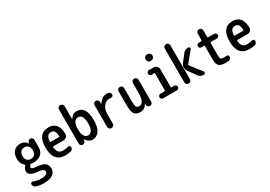

<svg xmlns="http://www.w3.org/2000/svg" viewBox="27 -1846 4447 3162"><g transform="rotate(-30 2250.0 -265.0)"><path d="M250 -444.3Q204.1 -444.3 177.7 -416Q151.4 -387.7 151.4 -335Q151.4 -280.3 177.2 -252Q203.1 -223.6 250 -223.6Q294.9 -223.6 320.8 -251.5Q346.7 -279.3 346.7 -332Q346.7 -383.8 319.8 -414.1Q293 -444.3 250 -444.3ZM230.5 141.6Q358.4 141.6 358.4 78.1Q358.4 48.8 329.1 33.7Q299.8 18.6 219.7 11.7Q71.3 -1 72.3 -89.8Q72.3 -130.9 111.3 -178.7Q118.2 -185.5 111.3 -194.3Q46.9 -246.1 46.9 -339.8Q46.9 -427.7 92.8 -479Q138.7 -530.3 216.8 -530.3Q301.8 -530.3 346.7 -459Q346.7 -457 348.6 -457Q349.6 -457 349.6 -458V-467.8Q350.6 -490.2 366.2 -504.9Q381.8 -519.5 404.3 -519.5Q425.8 -519.5 440.4 -504.4Q455.1 -489.3 455.1 -467.8V-335Q455.1 -245.1 402.3 -197.8Q349.6 -150.4 252 -150.4Q223.6 -150.4 203.1 -154.3Q194.3 -156.2 190.4 -144.5Q188.5 -140.6 183.6 -134.8Q170.9 -117.2 170.9 -108.4Q170.9 -90.8 189 -81.5Q207 -72.3 254.9 -68.4Q372.1 -59.6 417 -25.4Q461.9 8.8 461.9 82Q461.9 152.3 402.8 191.4Q343.8 230.5 230.5 230.5Q162.1 230.5 90.8 208Q69.3 201.2 57.1 182.6Q44.9 164.1 44.9 140.6Q44.9 125 59.1 116.2Q73.2 107.4 88.9 113.3Q164.1 141.6 230.5 141.6Z M757.8 -442.4Q710.9 -442.4 688 -414.6Q665 -386.7 660.2 -317.4Q660.2 -305.7 670.9 -304.7H828.1Q838.9 -304.7 838.9 -316.4Q835 -442.4 757.8 -442.4ZM772.5 9.8Q548.8 9.8 548.3 -260.3Q547.9 -530.3 757.8 -530.3Q844.7 -530.3 892.1 -476.1Q939.5 -421.9 946.3 -304.7Q948.2 -268.6 923.3 -244.1Q898.4 -219.7 861.3 -219.7H670.9Q666 -219.7 663.1 -215.8Q660.2 -211.9 661.1 -208Q668 -136.7 697.8 -107.4Q727.5 -78.1 785.2 -78.1Q825.2 -78.1 876 -93.8Q891.6 -98.6 905.8 -88.9Q919.9 -79.1 919.9 -61.5Q919.9 -40 906.7 -22.9Q893.6 -5.9 874 -2Q820.3 9.8 772.5 9.8Z M1162.1 -264.6V-254.9Q1162.1 -171.9 1189 -129.9Q1215.8 -87.9 1259.8 -87.9Q1303.7 -87.9 1330.6 -129.9Q1357.4 -171.9 1357.4 -259.8Q1357.4 -431.6 1259.8 -431.6Q1215.8 -431.6 1189 -389.2Q1162.1 -346.7 1162.1 -264.6ZM1106.4 0Q1085 0 1069.8 -15.6Q1054.7 -31.2 1054.7 -51.8V-696.3Q1054.7 -718.8 1070.3 -734.4Q1085.9 -750 1108.9 -750Q1131.8 -750 1147.5 -733.9Q1163.1 -717.8 1163.1 -696.3V-451.2Q1163.1 -450.2 1164.1 -450.2Q1166 -450.2 1166 -451.2Q1211.9 -530.3 1290 -530.3Q1464.8 -530.3 1464.8 -259.8Q1464.8 -126 1417 -58.1Q1369.1 9.8 1290 9.8Q1214.8 9.8 1163.1 -71.3Q1163.1 -72.3 1161.1 -72.3H1160.2L1159.2 -50.8Q1158.2 -28.3 1143.6 -14.2Q1128.9 0 1106.4 0Z M1597.7 -53.7V-466.8Q1597.7 -489.3 1612.8 -504.4Q1627.9 -519.5 1649.9 -519.5Q1671.9 -519.5 1687.5 -504.4Q1703.1 -489.3 1703.1 -466.8V-427.7H1704.1H1706.1Q1740.2 -482.4 1778.3 -506.3Q1816.4 -530.3 1868.2 -530.3Q1884.8 -530.3 1892.6 -529.3Q1912.1 -527.3 1925.3 -511.2Q1938.5 -495.1 1938.5 -473.6Q1938.5 -457 1924.3 -445.8Q1910.2 -434.6 1891.6 -436.5Q1883.8 -437.5 1868.2 -438.5Q1796.9 -438.5 1751.5 -381.8Q1706.1 -325.2 1706.1 -230.5V-53.7Q1706.1 -31.2 1689.9 -15.6Q1673.8 0 1651.9 0Q1629.9 0 1613.8 -16.1Q1597.7 -32.2 1597.7 -53.7Z M2198.2 9.8Q2121.1 9.8 2087.9 -34.2Q2054.7 -78.1 2054.7 -190.4V-466.8Q2054.7 -489.3 2070.3 -504.4Q2085.9 -519.5 2107.9 -519.5Q2129.9 -519.5 2145.5 -504.4Q2161.1 -489.3 2161.1 -466.8V-209Q2161.1 -131.8 2176.3 -107.9Q2191.4 -84 2233.4 -84Q2274.4 -84 2300.8 -132.3Q2327.1 -180.7 2327.1 -276.4V-465.8Q2327.1 -488.3 2342.8 -503.9Q2358.4 -519.5 2381.3 -519.5Q2404.3 -519.5 2419.4 -503.9Q2434.6 -488.3 2434.6 -465.8V-50.8Q2434.6 -29.3 2419.9 -14.6Q2405.3 0 2383.8 0Q2361.3 0 2346.7 -14.6Q2332 -29.3 2331.1 -50.8L2330.1 -71.3Q2330.1 -72.3 2329.1 -72.3Q2327.1 -72.3 2327.1 -71.3Q2281.2 9.8 2198.2 9.8Z M2630.9 0Q2613.3 0 2600.6 -13.2Q2587.9 -26.4 2587.9 -43.9Q2587.9 -61.5 2600.6 -74.7Q2613.3 -87.9 2630.9 -87.9H2710.9Q2721.7 -87.9 2721.7 -98.6V-420.9Q2721.7 -431.6 2710.9 -431.6H2661.1Q2643.6 -431.6 2630.9 -444.8Q2618.2 -458 2618.2 -476.1Q2618.2 -494.1 2630.4 -506.8Q2642.6 -519.5 2661.1 -519.5H2748Q2783.2 -519.5 2808.1 -494.6Q2833 -469.7 2833 -434.6V-98.6Q2833 -87.9 2843.8 -87.9H2893.6Q2911.1 -87.9 2924.8 -74.7Q2938.5 -61.5 2938.5 -43.9Q2938.5 -26.4 2925.3 -13.2Q2912.1 0 2893.6 0ZM2763.7 -759.8H2769.5Q2795.9 -759.8 2814.5 -741.7Q2833 -723.6 2833 -697.8Q2833 -671.9 2814.5 -653.3Q2795.9 -634.8 2769.5 -634.8H2763.7Q2737.3 -634.8 2719.7 -653.3Q2702.1 -671.9 2702.1 -697.8Q2702.1 -723.6 2719.7 -741.7Q2737.3 -759.8 2763.7 -759.8Z M3428.7 -470.7 3269.5 -279.3Q3261.7 -269.5 3268.6 -260.7L3430.7 -50.8Q3442.4 -35.2 3434.1 -17.6Q3425.8 0 3406.2 0Q3341.8 0 3304.7 -52.7L3201.2 -200.2Q3178.7 -231.4 3179.7 -269.5Q3180.7 -307.6 3204.1 -337.9L3304.7 -468.8Q3342.8 -519.5 3406.2 -519.5Q3424.8 -519.5 3432.6 -502Q3440.4 -484.4 3428.7 -470.7ZM3065.4 -53.7V-696.3Q3065.4 -718.8 3080.6 -734.4Q3095.7 -750 3118.7 -750Q3141.6 -750 3157.2 -733.9Q3172.9 -717.8 3172.9 -696.3V-53.7Q3172.9 -31.2 3157.2 -15.6Q3141.6 0 3118.7 0Q3095.7 0 3080.6 -16.1Q3065.4 -32.2 3065.4 -53.7Z M3599.6 -411.1Q3581.1 -411.1 3567.9 -423.8Q3554.7 -436.5 3554.7 -455.6Q3554.7 -474.6 3567.9 -487.3Q3581.1 -500 3599.6 -500H3646.5Q3658.2 -500 3658.2 -510.7V-635.7Q3658.2 -658.2 3674.3 -674.3Q3690.4 -690.4 3712.4 -690.4Q3734.4 -690.4 3750 -674.3Q3765.6 -658.2 3765.6 -635.7V-510.7Q3765.6 -500 3777.3 -500H3889.6Q3908.2 -500 3921.4 -487.3Q3934.6 -474.6 3934.6 -455.6Q3934.6 -436.5 3921.9 -423.8Q3909.2 -411.1 3889.6 -411.1H3777.3Q3766.6 -411.1 3765.6 -400.4V-169.9Q3765.6 -111.3 3778.8 -95.7Q3792 -80.1 3839.8 -80.1Q3862.3 -80.1 3880.9 -84Q3897.5 -86.9 3911.1 -77.6Q3924.8 -68.4 3924.8 -50.8Q3924.8 -29.3 3912.6 -13.7Q3900.4 2 3879.9 4.9Q3847.7 9.8 3820.3 9.8Q3729.5 9.8 3693.8 -23.9Q3658.2 -57.6 3658.2 -150.4V-400.4Q3658.2 -411.1 3646.5 -411.1Z M4257.8 -442.4Q4210.9 -442.4 4188 -414.6Q4165 -386.7 4160.2 -317.4Q4160.2 -305.7 4170.9 -304.7H4328.1Q4338.9 -304.7 4338.9 -316.4Q4335 -442.4 4257.8 -442.4ZM4272.5 9.8Q4048.8 9.8 4048.3 -260.3Q4047.9 -530.3 4257.8 -530.3Q4344.7 -530.3 4392.1 -476.1Q4439.5 -421.9 4446.3 -304.7Q4448.2 -268.6 4423.3 -244.1Q4398.4 -219.7 4361.3 -219.7H4170.9Q4166 -219.7 4163.1 -215.8Q4160.2 -211.9 4161.1 -208Q4168 -136.7 4197.8 -107.4Q4227.5 -78.1 4285.2 -78.1Q4325.2 -78.1 4376 -93.8Q4391.6 -98.6 4405.8 -88.9Q4419.9 -79.1 4419.9 -61.5Q4419.9 -40 4406.7 -22.9Q4393.6 -5.9 4374 -2Q4320.3 9.8 4272.5 9.8Z"/></g></svg>

Font: Rounded-X Mgen+ 2m medium
Style: Regular
Weight: 500
Designer: [Source Han Sans]
Ryoko NISHIZUKA  (kana & ideographs); Paul D. Hunt (Latin, Greek & Cyrillic); Wenlong ZHANG  (bopomofo
Version: Version 1.059.20150602